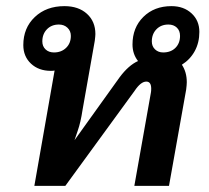

<svg xmlns="http://www.w3.org/2000/svg" viewBox="-20 -606 682 626"><path d="M573 -395Q589 -371 589 -338Q589 -330 587 -314L531 0H418L472 -304Q473 -309 473 -317Q473 -340 457 -340Q439 -340 419 -310L193 0H92L158 -376Q154 -375 146 -375Q106 -375 81 -398.5Q56 -422 56 -459Q56 -515 93.5 -550.5Q131 -586 190 -586Q236 -586 263.5 -561Q291 -536 291 -495Q291 -489 289 -473L249 -247Q243 -207 233.5 -180Q224 -153 223 -149L370 -354Q399 -393 430 -407Q412 -430 412 -461Q412 -516 447.5 -551Q483 -586 539 -586Q579 -586 604.5 -562.5Q630 -539 630 -502Q630 -467 615 -439.5Q600 -412 573 -395ZM211 -489Q211 -505 200 -515.5Q189 -526 172 -526Q148 -526 133 -510.5Q118 -495 118 -471Q118 -455 128.5 -445Q139 -435 156 -435Q180 -435 195.5 -450Q211 -465 211 -489ZM475 -471Q475 -455 485.5 -445Q496 -435 512 -435Q537 -435 552 -450Q567 -465 567 -489Q567 -506 556.5 -516Q546 -526 529 -526Q505 -526 490 -510.5Q475 -495 475 -471Z"/></svg>

Font: Sarabun SemiBold
Style: Italic
Weight: 600
Italic angle: -10°
Designer: Suppakit Chalermlarp | Katatrad Co.,Ltd.
Foundry: Cadson Demak Co.,Ltd.
Version: Version 1.000; ttfautohint (v1.6)